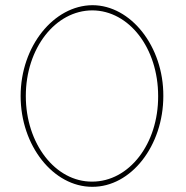

<svg xmlns="http://www.w3.org/2000/svg" viewBox="-20 -730 715 740"><path d="M59.5 -360C59.5 -552 187.5 -709 336.2 -710C484.1 -710 610.5 -551 609.5 -360C609.5 -168 485 -9 335.3 -10C185.8 -10 59.5 -168 59.5 -360ZM79.5 -360C79.5 -176 193.4 -29 335.3 -30C477.3 -30 590.5 -175 589.5 -360C589.5 -544 478.2 -689 336.2 -690C193.4 -690 79.5 -544 79.5 -360Z"/></svg>

Font: Nordica Plus
Style: NordicaClassicUltraLightCond
Weight: 300
Version: Version 1.01